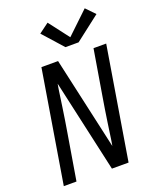

<svg xmlns="http://www.w3.org/2000/svg" viewBox="-176 -1083 952 1181"><g transform="rotate(-20 300.0 -492.0)"><path d="M32 0 153 -735H262L397 -130Q399 -138 400 -147Q401 -156 403 -165L419 -276Q425 -317 431.5 -358.5Q438 -400 445 -441L494 -735H577L456 0H347L219 -574L212 -605Q210 -597 209 -588Q208 -579 206 -570L190 -459Q184 -418 177.5 -376.5Q171 -335 164 -294L115 0ZM334 -800 217 -931 282 -979 383 -847 527 -984 583 -926 420 -800Z"/></g></svg>

Font: Iosevka SS04 Extended Oblique
Style: Regular
Weight: 400
Width: 7
Italic angle: -9°
Monospace: yes
Designer: Belleve Invis
Foundry: Belleve Invis
Version: Version 19.0.0; ttfautohint (v1.8.4)